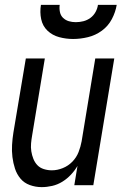

<svg xmlns="http://www.w3.org/2000/svg" viewBox="-20 -760 515 788"><path d="M151 8Q126 8 102.5 -0.5Q79 -9 64 -27Q49 -45 41.5 -68Q34 -91 31 -115.5Q28 -140 29.5 -165.5Q31 -191 35 -216L86 -520H164L112 -205Q109 -188 107.5 -171.5Q106 -155 108.5 -139Q111 -123 117 -108Q123 -93 133.5 -82Q144 -71 160 -66Q176 -61 193 -61Q215 -61 237.5 -70Q260 -79 277 -96.5Q294 -114 302.5 -136Q311 -158 315 -180L371 -520H449L363 0H285L298 -79Q287 -60 271 -43Q255 -26 235.5 -14Q216 -2 194 3Q172 8 151 8ZM280 -600Q251 -600 223 -607.5Q195 -615 175 -634Q155 -653 149 -681.5Q143 -710 148 -740H225Q223 -725 226 -710.5Q229 -696 239 -686.5Q249 -677 262.5 -673Q276 -669 291 -669Q307 -669 322.5 -673Q338 -677 351 -686.5Q364 -696 372 -710.5Q380 -725 382 -740H459Q454 -710 439 -681.5Q424 -653 398 -634Q372 -615 341 -607.5Q310 -600 280 -600Z"/></svg>

Font: Iosevka QP
Style: Italic
Weight: 400
Italic angle: -9°
Designer: Belleve Invis
Foundry: Belleve Invis
Version: Version 20.0.0; ttfautohint (v1.8.4)